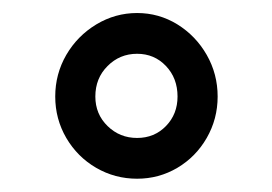

<svg xmlns="http://www.w3.org/2000/svg" viewBox="-20 -741 414 292"><path d="M311 -594.2Q311 -560.1 294.4 -531.2Q277.8 -502.4 249.8 -485.8Q221.7 -469.2 188.5 -469.2Q154.8 -469.2 126.2 -485.8Q97.7 -502.4 80.8 -531.2Q64 -560.1 64 -594.2Q64 -628.4 80.8 -657.5Q97.7 -686.5 126.5 -703.9Q155.3 -721.2 188.5 -721.2Q221.7 -721.2 249.8 -703.9Q277.8 -686.5 294.4 -657.5Q311 -628.4 311 -594.2ZM250 -594.2Q250 -622.1 232.4 -640.6Q214.8 -659.2 188.5 -659.2Q162.1 -659.2 143.6 -640.6Q125 -622.1 125 -594.2Q125 -567.4 143.6 -549.3Q162.1 -531.2 188.5 -531.2Q214.8 -531.2 232.4 -549.3Q250 -567.4 250 -594.2Z"/></svg>

Font: Heebo
Style: Regular
Weight: 400
Designer: Oded Ezer
Foundry: Meir Sadan
Version: Version 2.001; ttfautohint (v1.5.14-ce02) -l 8 -r 50 -G 200 